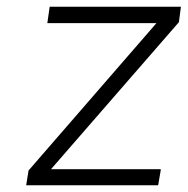

<svg xmlns="http://www.w3.org/2000/svg" viewBox="-20 -553 559 572"><path d="M58 -1 65 -45 446 -484H121L128 -533H519L513 -487L132 -49H459Q459 -49 458.5 -44Q458 -39 456.5 -32Q455 -25 454 -17.5Q453 -10 452 -5.5Q451 -1 451 -1Z"/></svg>

Font: Exo Thin Light
Style: Italic
Weight: 300
Italic angle: -9°
Version: Version 2.000